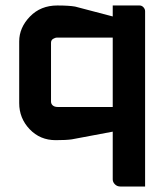

<svg xmlns="http://www.w3.org/2000/svg" viewBox="-20 -504 577 700"><path d="M190 -114Q179 -114 172.5 -119.5Q166 -125 166 -134V-348Q166 -358 174 -362.5Q182 -367 187 -367H391V-114ZM489 -484H391V-444L254 -480Q231 -484 189 -484Q128 -484 89 -443.5Q50 -403 50 -353V-128Q50 -73 88 -33Q126 7 183 7Q222 7 242 4L391 -24V150Q391 160 399 168Q407 176 419 176H509V-463Q509 -471 503 -477.5Q497 -484 489 -484Z"/></svg>

Font: FifthLeg
Style: Bold
Weight: 700
Designer: Jakub Steiner
Version: Version 1.0